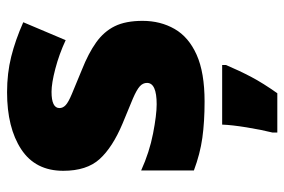

<svg xmlns="http://www.w3.org/2000/svg" viewBox="-154 -450 824 557"><g transform="rotate(-90 258.5 -171.0)"><path d="M477 -170Q477 -118 453.5 -77Q430 -36 378.5 -13Q327 10 243 10Q184 10 137.5 3.5Q91 -3 43 -21V-174Q96 -150 150 -139.5Q204 -129 235 -129Q297 -129 297 -157Q297 -169 287 -178Q277 -187 251.5 -198Q226 -209 179 -228Q110 -257 76 -294.5Q42 -332 42 -400Q42 -481 104.5 -522Q167 -563 270 -563Q325 -563 373 -551Q421 -539 473 -516L421 -393Q380 -412 338 -423Q296 -434 271 -434Q224 -434 224 -411Q224 -401 232.5 -393Q241 -385 265 -375Q289 -365 335 -346Q383 -327 414.5 -304.5Q446 -282 461.5 -250.5Q477 -219 477 -170ZM349 72Q332 112 314 146Q296 180 267 221H153V207Q161 175 168 132Q175 89 176 61H349Z"/></g></svg>

Font: Noto Sans Ethiopic Black
Style: Regular
Weight: 900
Designer: Monotype Design Team
Foundry: Monotype Imaging Inc.
Version: Version 2.102; ttfautohint (v1.8.4.7-5d5b)